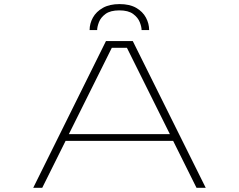

<svg xmlns="http://www.w3.org/2000/svg" viewBox="-20 -896 1140 916"><path d="M961.5 0H917.5L806 -224H293L181.5 0H138.5L485.5 -700H613.5ZM513.5 -668 308.5 -256H790.5L585.5 -668ZM550.5 -876.5Q598.5 -876.5 629.8 -858.5Q661 -840.5 676.2 -812Q691.5 -783.5 691.5 -752.5H655.5Q655.5 -768 646.8 -790.2Q638 -812.5 615 -829.5Q592 -846.5 549.5 -846.5Q506.5 -846.5 483.5 -829.5Q460.5 -812.5 452 -790.2Q443.5 -768 443.5 -752.5H407.5Q407.5 -783.5 423.2 -812Q439 -840.5 470.8 -858.5Q502.5 -876.5 550.5 -876.5Z"/></svg>

Font: Trispace Expanded Thin
Style: Regular
Weight: 100
Width: 7
Designer: Tyler Finck
Foundry: Etcetera Type Company
Version: Version 1.210; ttfautohint (v1.8.3)